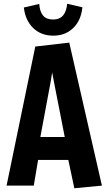

<svg xmlns="http://www.w3.org/2000/svg" viewBox="-20 -989 578 1023"><path d="M376 14 344 -137H183L160 0H15L168 -741L349 -762L523 0ZM258 -603 250 -554 195 -259H325L267 -555ZM264 -799Q199 -799 157 -839.5Q115 -880 107 -949L189 -968Q192 -927 209.5 -906Q227 -885 264 -885Q330 -885 338 -969L419 -950Q412 -880 370 -839.5Q328 -799 264 -799Z"/></svg>

Font: Freeman
Style: Regular
Weight: 400
Designer: Vernon Adams, Aoife Mooney, Rodrigo Fuenzalida
Foundry: Rodrigo Fuenzalida
Version: Version 1.000; ttfautohint (v1.8.4.7-5d5b)